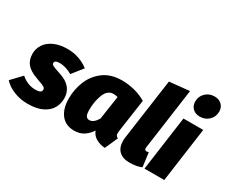

<svg xmlns="http://www.w3.org/2000/svg" viewBox="-154 -1220 1936 1631"><g transform="rotate(30 814.0 -404.5)"><path d="M482 -484 399 -380Q371 -397 338.5 -407Q306 -417 277 -417Q227 -417 227 -390Q227 -380 234 -374Q241 -368 265 -358.5Q289 -349 327 -337Q459 -293 459 -174Q459 -125 436 -81.5Q413 -38 357 -9Q301 20 209 20Q138 20 74 -6Q10 -32 -27 -74L67 -173Q130 -117 209 -117Q268 -117 268 -150Q268 -162 260.5 -169Q253 -176 234.5 -184Q216 -192 167 -209Q100 -233 67.5 -271Q35 -309 35 -370Q35 -422 63.5 -464Q92 -506 146.5 -530Q201 -554 275 -554Q335 -554 389 -535Q443 -516 482 -484Z M1047 -491 1001 -172Q999 -152 999 -147Q999 -133 1004 -124.5Q1009 -116 1023 -110L967 16Q917 13 879 -9Q841 -31 826 -72Q797 -29 759 -4.5Q721 20 667 20Q583 20 537.5 -38Q492 -96 492 -197Q492 -283 524.5 -364.5Q557 -446 628.5 -500Q700 -554 811 -554Q870 -554 932 -538.5Q994 -523 1047 -491ZM691 -198Q691 -153 702.5 -137.5Q714 -122 734 -122Q776 -122 811 -182L845 -412Q823 -418 803 -418Q745 -418 718 -350.5Q691 -283 691 -198Z M1270 -167Q1269 -163 1269 -157Q1269 -135 1289 -135Q1295 -135 1309 -139L1327 -1Q1305 9 1273.5 14.5Q1242 20 1211 20Q1144 20 1107.5 -14.5Q1071 -49 1071 -114Q1071 -133 1074 -152L1157 -744L1353 -764Z M1615 -534 1541 0H1347L1421 -534ZM1435 -710Q1435 -761 1470.5 -795Q1506 -829 1558 -829Q1602 -829 1628.5 -803Q1655 -777 1655 -736Q1655 -685 1619.5 -651Q1584 -617 1532 -617Q1488 -617 1461.5 -643Q1435 -669 1435 -710Z"/></g></svg>

Font: Fira Sans Black
Style: Italic
Weight: 900
Italic angle: -8°
Designer: Carrois Corporate & Edenspiekermann AG
Foundry: Carrois Corporate GbR & Edenspiekermann AG
Version: Version 4.203